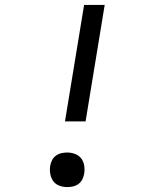

<svg xmlns="http://www.w3.org/2000/svg" viewBox="-20 -755 640 783"><path d="M245 -260 323 -735H407L329 -260ZM254 8Q237 8 221.5 2Q206 -4 197 -16.5Q188 -29 185 -46Q182 -63 185 -80Q187 -91 192.5 -102Q198 -113 208.5 -120.5Q219 -128 231 -130.5Q243 -133 254 -133Q271 -133 286.5 -127Q302 -121 311.5 -108.5Q321 -96 323.5 -79Q326 -62 323 -45Q321 -34 315.5 -23Q310 -12 299.5 -4.5Q289 3 277 5.5Q265 8 254 8Z"/></svg>

Font: Iosevka Extended Oblique
Style: Regular
Weight: 400
Width: 7
Italic angle: -9°
Monospace: yes
Designer: Belleve Invis
Foundry: Belleve Invis
Version: Version 32.0.1; ttfautohint (v1.8.4)